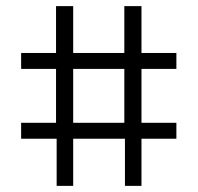

<svg xmlns="http://www.w3.org/2000/svg" viewBox="-20 -637 645 627"><path d="M165 -184H49V-236H163V-412H49V-464H163V-617H219V-464H386V-617H442V-464H556V-412H442V-236H556V-184H442V-30H388V-184H219V-30H165ZM386 -236V-412H219V-236Z"/></svg>

Font: Bellota
Style: Regular
Weight: 400
Designer: Kemie Guaida
Foundry: Kemie Guaida
Version: Version 4.001